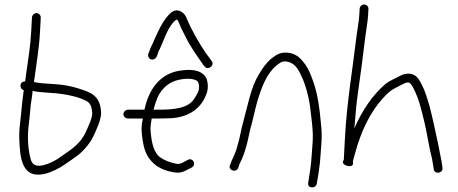

<svg xmlns="http://www.w3.org/2000/svg" viewBox="-20 -749 2026 849"><path d="M124.2 -347C128.2 -346.3 131.8 -345.7 135.1 -345C150.2 -340.8 232.1 -337.4 249.5 -334C291 -328.6 334.4 -317.9 364.8 -301C381.8 -291.2 386.8 -270.6 387.9 -247C387.3 -235.1 382.8 -219.8 379.1 -211C374.2 -198.4 357.3 -158 349.7 -147C324.6 -104.5 284.5 -81.4 245.8 -54C226.6 -39 195.8 -24 169.9 -18C138.9 -11.9 123.4 -20 116.3 -43C105.4 -81.6 100.6 -131.3 105.6 -184L111.3 -235C112.9 -251.7 114.4 -268.7 116 -286C118.5 -305.1 123.1 -327.1 124.2 -347ZM157 -610 160.2 -671C160.7 -681.6 151.8 -691 141.2 -691C130.6 -691 121.7 -681.6 121.2 -671L118 -610C114.3 -540.6 104.3 -486.8 94.9 -417C93.1 -403 93.1 -403 91.4 -389C64.3 -389 64.8 -356 85.3 -350C85.2 -347.3 84.7 -344.7 83.9 -342C79 -301.4 76.2 -281.6 72.4 -237L66.7 -186C65.2 -169.3 64.7 -153 65.2 -137C67.9 -47.5 77.6 42.3 177 20C208.6 12.6 243.9 -5.5 268.2 -23C291.7 -39.4 304 -47.1 326.4 -64C345 -78.3 369.1 -105.9 381.6 -126C391.6 -139.9 408.7 -180.7 415.4 -198C420.2 -211.6 427.4 -232.9 427.1 -250C425.2 -310 397.6 -335.5 347.4 -351C297.8 -368.6 259.1 -375.8 192.9 -379C153 -381.1 152.6 -383.2 130.2 -386C140.4 -464.3 152.9 -532 157 -610Z M673.2 -499 677.8 -512C680.3 -520 683.3 -527 686.9 -533C707.4 -576.5 723.5 -636.1 760.7 -663C764.6 -661 767.5 -657.7 769.2 -653C777.8 -630.2 792.2 -602.5 804.3 -579C823.3 -540.6 855.5 -495.6 878.3 -463L884.8 -455C899.6 -436.1 931.1 -459.8 916.1 -479C907.7 -491.1 904.2 -495.9 890.9 -513C859.8 -559.5 827 -615.3 805.1 -669C797.1 -691.8 767 -716.7 737.4 -694C702.3 -663.6 684.2 -620.4 663.1 -575C655.6 -555.5 647.3 -543.3 640.4 -523L635.7 -510C634.2 -505.3 634.6 -500.5 637 -495.5C644.1 -480.7 666.4 -483.3 673.2 -499ZM658.8 -264C662.2 -278 667 -293 673.2 -309C685.6 -344.1 713 -373.7 743.3 -387C769.6 -399.8 826.2 -407.7 850.5 -392C857.8 -387.5 859.6 -376.4 860.2 -367C861.8 -345.8 849.3 -329.8 840.5 -315C816.2 -271.1 751.2 -264 684.8 -264ZM544.8 -225H611.8C610.8 -219.7 609.9 -215 609.1 -211C601.6 -178 610 -130 615.5 -104C630.1 -39.7 675.5 0.4 744.4 12C774.5 18.9 793.4 10.4 813.1 -1L827.4 -8C851 -21.1 832.5 -54.4 810.2 -42L796.8 -35C782.8 -27.1 773.6 -21.1 754.4 -26C731.1 -30.7 709.9 -39.2 691.7 -51C659.8 -71.3 650.9 -117 646.5 -163C643.7 -189.4 647.5 -203.7 650.8 -225H682.8C698.8 -225 714.8 -225.3 730.8 -226C817.3 -229.5 874.5 -272.1 896 -343C901.3 -363.1 899.1 -380.1 894.8 -397C881.9 -433 840.3 -445.2 786 -438C690.3 -428.5 637.8 -355.8 618.8 -264H546.8C536.3 -264 526.4 -255.6 525.8 -245C525.3 -234.4 534.2 -225 546.8 -225Z M1033.4 -7C1037.6 -20.8 1041.6 -30.9 1048.3 -43C1059 -66.7 1065.3 -87.2 1072.5 -115C1080.2 -144.2 1084 -173.7 1093.6 -203C1100.2 -227.9 1109 -270.2 1116.5 -296C1135.2 -360.4 1158.5 -423.4 1203.1 -460C1214.3 -468.1 1224.6 -478.7 1242 -477.5C1279.7 -474.8 1297.9 -446 1310.9 -417C1332.4 -374.1 1348.9 -309.3 1354.2 -251C1358.4 -215.5 1361.9 -192.3 1363.2 -156C1364.3 -127.8 1359.9 -93.1 1358.4 -65C1356.1 -21.9 1349.3 20.1 1342.9 59C1338.2 85.3 1376.5 86.8 1380.7 63C1387.8 23 1395 -18.4 1397.4 -64C1398.1 -78.7 1399.3 -94 1400.8 -110C1403.9 -143.7 1402.5 -177.4 1398.8 -206C1393.6 -267.7 1384.8 -332.1 1366.6 -384C1353.7 -420.8 1343.6 -447.7 1322.8 -473C1304.4 -496.9 1283.4 -515 1245.1 -516.5C1215.2 -517.6 1197.4 -503.3 1179.7 -490C1157.1 -470.8 1140 -446.3 1124 -419C1089.9 -363.7 1075.8 -283.9 1056.1 -212C1045 -175.3 1041.2 -138 1029.4 -103C1022.7 -72.3 1006.6 -47.3 997 -19C987 4.3 1025.4 16.6 1033.4 -7Z M1570.2 -710 1568.7 -682C1567.3 -655 1560.7 -624.3 1557.1 -594C1539.2 -443.7 1513.5 -296 1505.2 -137L1500.2 -42L1498 -38C1484.7 -17.7 1545.3 -0.8 1541 -29.5C1540.3 -34.5 1540.3 -37 1540.9 -37C1542.7 -45.7 1545.6 -56.3 1549.6 -69C1574.9 -165.3 1615.4 -250.5 1672.5 -314C1691.1 -333.2 1703.2 -347.5 1726.8 -359L1749.4 -371C1761.6 -376.4 1784.2 -393.6 1795.8 -378C1800.2 -373.3 1804.8 -366 1809.7 -356C1832.8 -310.5 1844.9 -258.7 1858.1 -202.5C1870 -152 1876.1 -103.4 1888 -57C1892.3 -41.6 1893.2 -26.5 1896.6 -11L1898 0C1903 25.1 1941.9 15.4 1936.4 -8L1935 -19C1931.2 -48.1 1924.8 -69.6 1920.2 -99C1908.7 -153.7 1893.5 -225.3 1879.6 -279C1869.3 -312.9 1859.6 -348.3 1844.7 -375C1834.1 -397.3 1822.8 -416 1799.1 -422C1781.2 -425.9 1763.5 -421.3 1751.7 -415C1731.9 -404 1703.9 -392.8 1685.9 -379C1626.4 -328.5 1581.1 -259.4 1546.5 -181C1547.5 -187 1548.1 -192.7 1548.4 -198C1551.9 -241.9 1556.4 -295.9 1562.7 -338C1573.2 -409.5 1587 -515.8 1595.9 -590.5C1599.7 -621.4 1606.3 -655.3 1607.7 -682L1609.2 -710C1609.8 -720.6 1600.8 -729 1590.2 -729C1579.6 -729 1570.8 -720.6 1570.2 -710Z"/></svg>

Font: Just Breathe
Style: Obl1
Weight: 400
Foundry: Cannot Into Space Fonts
Version: Version 0.72